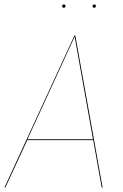

<svg xmlns="http://www.w3.org/2000/svg" viewBox="-22 -839 550 859"><path d="M395 -212H100L2 0H-2L311 -680H315L437 0H433ZM394 -216 312 -675 101 -216ZM256 -812Q256 -815 258 -817Q260 -819 264 -819Q271 -819 271 -812Q271 -809 269 -806.5Q267 -804 263 -804Q260 -804 258 -806.5Q256 -809 256 -812ZM392 -812Q392 -815 394.5 -817Q397 -819 400 -819Q407 -819 407 -812Q407 -809 405 -806.5Q403 -804 400 -804Q396 -804 394 -806.5Q392 -809 392 -812Z"/></svg>

Font: Fira Sans Condensed Four
Style: Italic
Weight: 100
Width: 3
Italic angle: -8°
Designer: bBox Type GmbH & Carrois Corporate GbR & Edenspiekermann AG
Foundry: bBox Type GmbH & Carrois Corporate GbR & Edenspiekermann AG
Version: Version 4.301